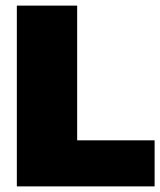

<svg xmlns="http://www.w3.org/2000/svg" viewBox="-20 -664 571 684"><path d="M40 0V-644H254.9V-164.1H530.8V0Z"/></svg>

Font: Kanit ExtraBold
Style: Regular
Weight: 800
Designer: Katatrad Team
Foundry: CadsonDemak
Version: Version 1.000;PS 001.000;hotconv 1.0.88;makeotf.lib2.5.64775